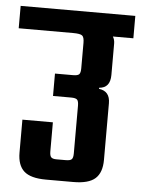

<svg xmlns="http://www.w3.org/2000/svg" viewBox="-68 -670 522 709"><g transform="rotate(5 192.5 -315.5)"><path d="M405 -631V-548H329Q336 -537 336 -522V-406Q336 -358 295 -355V-351Q336 -346 336 -301V-91Q336 -44 311.5 -22Q287 0 230 0H129Q72 0 47.5 -22Q23 -44 23 -91V-213H136V-105Q136 -89 141.5 -83.5Q147 -78 161 -78H195Q212 -78 217.5 -83.5Q223 -89 223 -105V-282Q223 -299 217.5 -304.5Q212 -310 195 -310H128V-393H195Q212 -393 217.5 -398.5Q223 -404 223 -421V-515Q223 -536 215.5 -542Q208 -548 182 -548H-20V-631Z"/></g></svg>

Font: Teko Medium
Style: Regular
Weight: 500
Designer: Manushi Parikh, Jonny Pinhorn
Foundry: Indian Type Foundry
Version: Version 1.106;PS 1.0;hotconv 1.0.78;makeotf.lib2.5.61930; tt